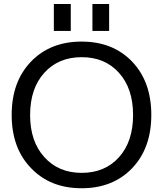

<svg xmlns="http://www.w3.org/2000/svg" viewBox="-20 -956 835 987"><path d="M208 -148.4Q280.3 -67.4 399.9 -67.4Q519.5 -67.4 591.8 -147.9Q664.1 -228.5 664.1 -364.7Q664.1 -501 591.8 -581.5Q519.5 -662.1 399.9 -662.1Q280.3 -662.1 207.5 -581.5Q134.8 -501 134.8 -364.7Q134.8 -228.5 208 -148.4ZM139.6 -91.8Q40 -194.3 40 -365.2Q40 -536.1 139.2 -639.2Q238.3 -742.2 399.4 -742.2Q560.5 -742.2 659.2 -639.2Q757.8 -536.1 757.8 -365.2Q757.8 -194.3 659.2 -91.3Q560.5 11.7 399.4 11.7Q238.3 11.7 139.6 -91.8ZM256.8 -796.9V-935.5H343.8V-796.9ZM455.1 -796.9V-935.5H541V-796.9Z"/></svg>

Font: Nasu
Style: Regular
Weight: 400
Designer: Ryoko NISHIZUKA (kana &amp; ideographs); Paul D. Hunt (Latin, Greek &amp; Cyrillic); Wenlong ZHANG (bopomofo); Sandoll C
Version: Version 2014.1215